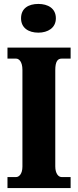

<svg xmlns="http://www.w3.org/2000/svg" viewBox="-20 -956 395 976"><path d="M175 -790C223 -790 264 -814 264 -863C264 -914 223 -936 175 -936C125 -936 87 -914 87 -863C87 -814 125 -790 175 -790ZM18 0H339V-56H293C277 -56 261 -74 261 -110V-600C261 -643 273 -658 293 -658H339V-714H18V-658H62C76 -658 94 -643 94 -601V-109C94 -71 76 -56 62 -56H18Z"/></svg>

Font: Noto Serif Georgian ExtraCondensed Black
Style: Regular
Weight: 900
Width: 2
Designer: Monotype Design Team, Akaki Razmadze
Foundry: Google LLC
Version: Version 2.003